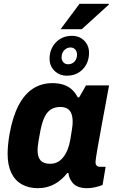

<svg xmlns="http://www.w3.org/2000/svg" viewBox="-20 -975 603 1007"><path d="M179 12Q130 12 94 -8.5Q58 -29 39 -69Q20 -109 20 -168Q20 -191 22.5 -217Q25 -243 30 -272Q46 -361 76.5 -420.5Q107 -480 152 -509.5Q197 -539 255 -539Q288 -539 313.5 -530.5Q339 -522 357 -505.5Q375 -489 388 -464H395L431 -527H552L528 -397Q522 -366 515.5 -330.5Q509 -295 503 -260.5Q497 -226 491.5 -197Q486 -168 483.5 -148.5Q481 -129 481 -125Q481 -112 487.5 -106Q494 -100 505 -100H534L518 -5Q501 2 479.5 7Q458 12 436 12Q407 12 385.5 2.5Q364 -7 352 -29Q347 -36 343.5 -46Q340 -56 339 -67L333 -68Q305 -31 266 -9.5Q227 12 179 12ZM243 -116Q264 -116 281 -124.5Q298 -133 311.5 -150Q325 -167 334.5 -190.5Q344 -214 349 -244Q354 -276 357 -293.5Q360 -311 360.5 -321Q361 -331 361 -337Q361 -362 354.5 -379Q348 -396 333.5 -405Q319 -414 296 -414Q266 -414 245.5 -400Q225 -386 212.5 -358.5Q200 -331 192 -290Q185 -255 182 -235.5Q179 -216 178 -205.5Q177 -195 177 -188Q177 -152 192.5 -134Q208 -116 243 -116ZM331 -578Q292 -578 266 -603.5Q240 -629 240 -667Q240 -718 273 -752.5Q306 -787 357 -787Q397 -787 422 -761.5Q447 -736 447 -698Q447 -664 432.5 -637Q418 -610 392 -594Q366 -578 331 -578ZM337 -638Q351 -638 361.5 -644.5Q372 -651 378 -662.5Q384 -674 384 -688Q384 -705 374.5 -715.5Q365 -726 350 -726Q337 -726 326 -719Q315 -712 309 -700.5Q303 -689 303 -675Q303 -658 312.5 -648Q322 -638 337 -638ZM298 -822 397 -955H551V-951L409 -822Z"/></svg>

Font: Archivo SemiCondensed ExtraBold
Style: Italic
Weight: 800
Width: 4
Italic angle: -10°
Designer: Hector Gatti
Foundry: Omnibus-Type
Version: Version 2.001